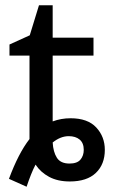

<svg xmlns="http://www.w3.org/2000/svg" viewBox="-20 -679 428 729"><path d="M14 0Q50 -97 92 -151V-468H16V-510L93 -545L128 -659H180V-536H335V-468H180V-218Q212 -230 248 -230Q313 -230 345.5 -195Q378 -160 378 -110Q378 -55 344 -22.5Q310 10 245 10Q199 10 166.5 -7.5Q134 -25 115 -54Q106 -37 97.5 -15.5Q89 6 81 30ZM244 -58Q273 -58 285.5 -73Q298 -88 298 -110Q298 -136 282.5 -149Q267 -162 241 -162Q210 -162 180 -138Q182 -102 196 -80Q210 -58 244 -58Z"/></svg>

Font: Go Noto Current
Style: Regular
Weight: 400
Designer: Monotype Design Team
Foundry: Monotype Imaging Inc.
Version: Version 2.007; ttfautohint (v1.8) -l 8 -r 50 -G 200 -x 14 -D